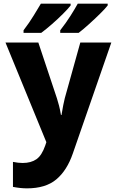

<svg xmlns="http://www.w3.org/2000/svg" viewBox="-20 -786 640 1052"><path d="M128 246Q110 246 91 244Q72 242 51 238V101Q80 107 104 107Q150 107 179.5 86.5Q209 66 228 11L234 -7L10 -553H190L292 -247Q298 -228 303.5 -207Q309 -186 314 -156H317Q321 -182 326.5 -209.5Q332 -237 335 -248L420 -553H590L379 55Q347 148 288.5 197Q230 246 128 246ZM310 -620Q342 -661 367 -700.5Q392 -740 406 -766H570V-756Q556 -738 527.5 -710Q499 -682 467.5 -653.5Q436 -625 411 -606H310ZM109 -620Q141 -662 165 -701.5Q189 -741 204 -766H367V-756Q353 -738 325 -710Q297 -682 265 -654Q233 -626 206 -606H109Z"/></svg>

Font: Noto Sans Mono Black
Style: Regular
Weight: 900
Designer: Monotype Design Team
Foundry: Monotype Imaging Inc.
Version: Version 2.014